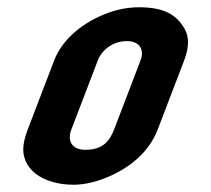

<svg xmlns="http://www.w3.org/2000/svg" viewBox="-20 -502 581 528"><path d="M129 -336 56.3 -146C51 -132 47.3 -119.2 45.4 -107.5C33.6 -37.6 98.1 6 182 6C207.8 6 235.4 0.5 264.6 -10.5C331.9 -35.9 389 -81.1 413.8 -146L486.5 -336C500 -371.3 500.5 -400 488.1 -422C465.4 -462.2 430.6 -482 362.2 -482C334.7 -482 307.3 -477.2 279.8 -467.5C211.1 -443.3 151.7 -395.5 129 -336ZM329.2 -389C363.4 -389 377.9 -365.9 366.5 -336L294.6 -148C283 -117.7 265.9 -90 214.9 -90C178 -90 164.1 -114.1 176.3 -146L249 -336C259.1 -362.6 288.3 -389 329.2 -389Z"/></svg>

Font: Din Kursivschrift
Style: Breit
Weight: 400
Version: Version 1.089